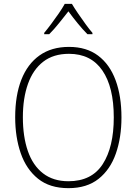

<svg xmlns="http://www.w3.org/2000/svg" viewBox="-20 -969 711 999"><path d="M612 -358Q612 -254 583 -170.5Q554 -87 493 -38.5Q432 10 336 10Q239 10 178 -39Q117 -88 88 -171.5Q59 -255 59 -359Q59 -472 91 -554Q123 -636 185.5 -680.5Q248 -725 339 -725Q430 -725 490.5 -679.5Q551 -634 581.5 -551.5Q612 -469 612 -358ZM99 -359Q99 -258 125 -183Q151 -108 204 -67Q257 -26 336 -26Q457 -26 514.5 -115Q572 -204 572 -358Q572 -516 512.5 -602.5Q453 -689 339 -689Q258 -689 205 -648Q152 -607 125.5 -532.5Q99 -458 99 -359ZM354 -949Q367 -927 386.5 -898.5Q406 -870 426 -842.5Q446 -815 461 -798V-791H435Q410 -816 383.5 -848.5Q357 -881 336 -910Q314 -882 287.5 -849Q261 -816 236 -791H210V-798Q226 -817 246.5 -844.5Q267 -872 286 -899.5Q305 -927 317 -949Z"/></svg>

Font: Noto Sans Sinhala SemiCondensed ExtraLight
Style: Regular
Weight: 200
Width: 4
Designer: Jelle Bosma - Monotype Design Team
Foundry: Monotype Imaging Inc.
Version: Version 2.006; ttfautohint (v1.8.4.7-5d5b)